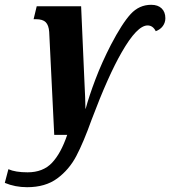

<svg xmlns="http://www.w3.org/2000/svg" viewBox="-104 -562 709 800"><path d="M-84 200 -69 143Q-40 156 11 156Q75 156 112.5 116.5Q150 77 176 0H122L101 -429Q99 -457 86.5 -469.5Q74 -482 46 -482H36L49 -536H234L247 -240Q252 -140 252 -109H253Q267 -161 293.5 -231Q320 -301 358 -375Q405 -465 440.5 -503.5Q476 -542 526 -542Q554 -542 569.5 -527Q585 -512 585 -486Q585 -468 574.5 -453.5Q564 -439 545 -432Q533 -456 511 -456Q467 -456 403 -344Q347 -247 278 -64Q244 31 214 88Q184 145 134.5 181.5Q85 218 9 218Q-41 218 -84 200Z"/></svg>

Font: Noto Serif CondExtraBold
Style: Italic
Weight: 800
Width: 3
Italic angle: -12°
Designer: Monotype Design Team
Foundry: Monotype Imaging Inc.
Version: Version 1.001